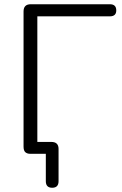

<svg xmlns="http://www.w3.org/2000/svg" viewBox="-20 -725 575 905"><path d="M226 160Q196 160 196 129V0H123Q108 0 99.5 -7.5Q91 -15 91 -34V-671Q91 -705 125 -705H498Q528 -705 528 -676Q528 -648 498 -648H156V-56H222Q256 -56 256 -23V129Q256 160 226 160Z"/></svg>

Font: Chiron GoRound TC L
Style: Regular
Weight: 300
Designer: Ryoko NISHIZUKA 西塚涼子 (kana, bopomofo & ideographs); Paul D. Hunt (Latin, Greek & Cyrillic); Sandoll Communications 산돌커뮤니
Foundry: Adobe
Version: Version 1.000;hotconv 1.1.1;makeotfexe 2.6.0